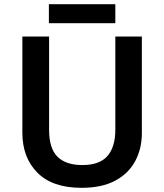

<svg xmlns="http://www.w3.org/2000/svg" viewBox="-20 -889 787 919"><path d="M659 -252Q659 -178 627.5 -118.5Q596 -59 532 -24.5Q468 10 370 10Q231 10 159 -62.5Q87 -135 87 -254V-714H215V-267Q215 -179 255 -139Q295 -99 374 -99Q457 -99 494.5 -142.5Q532 -186 532 -268V-714H659ZM532 -869V-778H214V-869Z"/></svg>

Font: Noto Sans Malayalam SemiBold
Style: Regular
Weight: 600
Designer: Jelle Bosma - Monotype Design Team
Foundry: Monotype Imaging Inc.
Version: Version 2.104; ttfautohint (v1.8.4.7-5d5b)